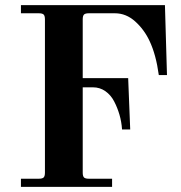

<svg xmlns="http://www.w3.org/2000/svg" viewBox="-20 -732 710 752"><path d="M62 0H419V-32H328C318.7 -32 312.3 -33.7 309 -37C305.7 -40.3 304 -46.7 304 -56V-390H344C362 -390 378.2 -385 392.5 -375C406.8 -365 418.3 -351.7 427 -335C435.7 -318.3 442.7 -300.8 448 -282.5C453.3 -264.2 456.7 -245 458 -225H490L482 -426H304V-656C304 -665.3 305.7 -671.7 309 -675C312.3 -678.3 318.7 -680 328 -680H430C459.3 -680 485.8 -669.3 509.5 -648C533.2 -626.7 552 -601 566 -571C582.7 -535.7 594.7 -491.3 602 -438H634L626 -712H62V-680H132C141.3 -680 147.7 -678.3 151 -675C154.3 -671.7 156 -665.3 156 -656V-56C156 -46.7 154.3 -40.3 151 -37C147.7 -33.7 141.3 -32 132 -32H62Z"/></svg>

Font: Km Standard TT
Style: Bold
Weight: 700
Designer: Alexey Kryukov <alexios@thessalonica.org.ru>
Version: Version 2.0.2